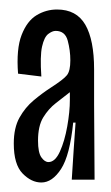

<svg xmlns="http://www.w3.org/2000/svg" viewBox="-20 -684 234 404"><path d="M67 -300Q46 -300 27.5 -319Q9 -338 9 -382Q9 -415 21 -436.5Q33 -458 51 -473Q69 -488 86 -499Q114 -517 121 -526Q128 -535 128 -557Q128 -578 122.5 -598.5Q117 -619 97 -619Q90 -619 81.5 -612.5Q73 -606 68.5 -586Q64 -566 67 -523L18 -529Q14 -581 25.5 -610.5Q37 -640 57 -652Q77 -664 100 -664Q141 -664 159.5 -632Q178 -600 178 -538V-465Q178 -425 178.5 -385.5Q179 -346 179 -306H131Q133 -341 135 -368.5Q137 -396 139 -426H134Q127 -357 108.5 -328.5Q90 -300 67 -300ZM82 -343Q96 -343 106 -365Q116 -387 121.5 -418Q127 -449 127 -474V-490Q113 -479 97.5 -467Q82 -455 71 -437Q60 -419 60 -388Q60 -363 67 -353Q74 -343 82 -343Z"/></svg>

Font: Bricolage Grotesque 96pt Condensed ExtraLight
Style: Regular
Weight: 200
Width: 3
Designer: Mathieu Triay
Foundry: Atelier Triay
Version: Version 1.001; ttfautohint (v1.8.4.7-5d5b);gftools[0.9.33.de